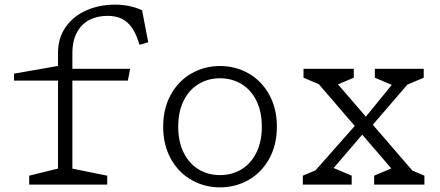

<svg xmlns="http://www.w3.org/2000/svg" viewBox="-20 -797 1900 829"><path d="M106 -38.5 242 -72 230.5 -45V-469.5V-568.5Q230.5 -634 264.2 -681.2Q298 -728.5 354.2 -752.8Q410.5 -777 476.5 -777Q507 -777 536.5 -771.2Q566 -765.5 593.5 -752.5L620 -614.5L582.5 -603.5L578.5 -615.5Q565.5 -655.5 547.5 -680.2Q529.5 -705 504.2 -716.8Q479 -728.5 444 -728.5Q401.5 -728.5 367.5 -711.8Q333.5 -695 313 -658.5Q292.5 -622 292.5 -565.5V-469.5V-40L277 -72L443 -38.5V0H106ZM40.5 -479 258 -517V-500H542L532 -449H40.5Z M684.5 -250Q684.5 -328.5 717.5 -388.2Q750.5 -448 806.8 -480Q863 -512 930 -512Q997 -512 1053.2 -480Q1109.5 -448 1142.5 -388.2Q1175.5 -328.5 1175.5 -250Q1175.5 -171.5 1142.5 -111.8Q1109.5 -52 1053.2 -20Q997 12 930 12Q863 12 806.8 -20Q750.5 -52 717.5 -111.8Q684.5 -171.5 684.5 -250ZM1110.5 -250Q1110.5 -315 1087 -362.2Q1063.5 -409.5 1022.5 -434.2Q981.5 -459 930 -459Q878.5 -459 837.5 -434.2Q796.5 -409.5 773 -362.2Q749.5 -315 749.5 -250Q749.5 -185 773 -137.8Q796.5 -90.5 837.5 -65.8Q878.5 -41 930 -41Q981.5 -41 1022.5 -65.8Q1063.5 -90.5 1087 -137.8Q1110.5 -185 1110.5 -250Z M1595.5 -38.5 1686.5 -77 1696 -39 1332.5 -461.5 1381.5 -423 1290.5 -461.5V-500H1507.5V-461.5L1416.5 -423L1414.5 -461.5L1779 -39L1721.5 -77L1812.5 -38.5V0H1595.5ZM1287.5 -38.5 1378.5 -77 1329.5 -47 1534.5 -279 1558 -232 1399.5 -47 1407.5 -77 1498.5 -38.5V0H1287.5ZM1552.5 -284.5 1697 -461.5 1689.5 -423 1598.5 -461.5V-500H1809.5V-461.5L1718.5 -423L1764.5 -461.5L1573.5 -239.5Z"/></svg>

Font: Monaspace Xenon Var
Style: Regular
Weight: 400
Designer: Riley Cran and the Lettermatic Team
Version: Version 1.000 (Monaspace Xenon Var)